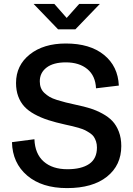

<svg xmlns="http://www.w3.org/2000/svg" viewBox="-20 -964 689 994"><path d="M280.8 -812 153.8 -943.8H261.2L325.2 -871.1L390.1 -943.8H497.1L370.1 -812ZM477.1 -506.8Q474.1 -571.8 432.1 -606.4Q390.1 -641.1 320.8 -641.1Q256.3 -641.1 221.2 -614.3Q186 -587.4 186 -543Q186 -524.4 191.7 -509.5Q197.3 -494.6 209.7 -482.9Q222.2 -471.2 236.6 -462.6Q251 -454.1 275.1 -446.5Q299.3 -439 320.8 -433.6Q342.3 -428.2 376 -420.9Q416 -412.6 447.3 -402.8Q478.5 -393.1 510 -376Q541.5 -358.9 562 -337.2Q582.5 -315.4 595.2 -282.5Q607.9 -249.5 607.9 -208Q607.9 -108.4 533.7 -49.3Q459.5 9.8 327.1 9.8Q196.8 9.8 120.6 -55.2Q44.4 -120.1 42 -228L158.2 -243.2Q161.1 -167.5 206.3 -127.7Q251.5 -87.9 329.1 -87.9Q401.4 -87.9 441.7 -115.2Q481.9 -142.6 481.9 -200.2Q481.9 -217.8 477.1 -232.2Q472.2 -246.6 465.3 -256.6Q458.5 -266.6 444.6 -275.6Q430.7 -284.7 420.2 -290Q409.7 -295.4 388.9 -301.5Q368.2 -307.6 356 -310.5Q343.8 -313.5 318.8 -318.8Q267.6 -330.1 229.2 -342.5Q190.9 -355 158.4 -372.8Q126 -390.6 105.7 -412.8Q85.4 -435.1 74.2 -465.6Q63 -496.1 63 -534.2Q63 -625.5 134 -682.1Q205.1 -738.8 320.8 -738.8Q445.8 -738.8 518.3 -679.9Q590.8 -621.1 595.2 -521Z"/></svg>

Font: BDO Grotesk Medium
Style: Regular
Weight: 500
Designer: Deni Anggara
Foundry: Lokal Container
Version: Version 2.000